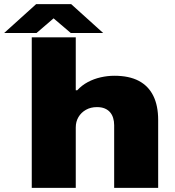

<svg xmlns="http://www.w3.org/2000/svg" viewBox="-93 -905 841 925"><path d="M60 0V-725H272V-470H279Q301 -494 330 -509.5Q359 -525 392 -532.5Q425 -540 458 -540Q529 -540 575.5 -515.5Q622 -491 645.5 -443.5Q669 -396 669 -327V0H457V-302Q457 -321 452 -337Q447 -353 437 -364.5Q427 -376 411.5 -382.5Q396 -389 374 -389Q344 -389 321 -376Q298 -363 285 -341Q272 -319 272 -291V0ZM-73 -746 81 -885H250L404 -746H248L133 -844H197L83 -746Z"/></svg>

Font: Archivo SemiExpanded Black
Style: Regular
Weight: 900
Width: 6
Designer: Hector Gatti
Foundry: Omnibus-Type
Version: Version 2.001